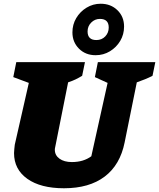

<svg xmlns="http://www.w3.org/2000/svg" viewBox="-20 -992 850 1026"><path d="M322 14Q197 14 126 -36.5Q55 -87 55 -174Q55 -185 56.5 -196Q58 -207 59 -219L134 -549L51 -580L67 -660H434L419 -587Q401 -576 384.5 -568Q368 -560 344 -552L275 -206Q274 -202 273.5 -199Q273 -196 273 -192Q273 -162 298 -144Q323 -126 364 -126Q426 -126 468 -157L555 -549L487 -580L503 -660H810L795 -587Q776 -577 755 -568.5Q734 -560 711 -552L646 -231Q622 -111 539.5 -48.5Q457 14 322 14ZM491 -697Q437 -697 402 -732Q367 -767 367 -819Q367 -861 387.5 -895.5Q408 -930 442.5 -951Q477 -972 518 -972Q572 -972 607.5 -937.5Q643 -903 643 -850Q643 -808 622.5 -773.5Q602 -739 567.5 -718Q533 -697 491 -697ZM495 -778Q524 -778 542.5 -797.5Q561 -817 561 -845Q561 -891 514 -891Q487 -891 467.5 -871.5Q448 -852 448 -824Q448 -778 495 -778Z"/></svg>

Font: Piazzolla SC Black
Style: Italic
Weight: 900
Italic angle: -11.3°
Designer: Juan Pablo del Peral
Foundry: Huerta Tipografica
Version: Version 1.330